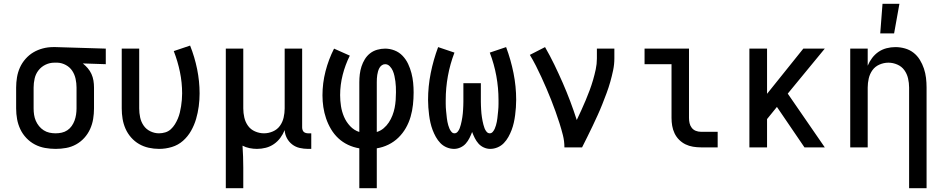

<svg xmlns="http://www.w3.org/2000/svg" viewBox="-20 -776 4972 1011"><path d="M273 8Q245 8 217 3Q189 -2 164 -15Q139 -28 119 -49Q99 -70 87 -95.5Q75 -121 70 -148.5Q65 -176 65 -205V-315Q65 -342 69.5 -369Q74 -396 85 -420.5Q96 -445 114.5 -466Q133 -487 156 -500.5Q179 -514 205.5 -521Q232 -528 259 -528H274L537 -520V-438L416 -442Q430 -431 442 -417Q454 -403 461.5 -386.5Q469 -370 472 -352Q475 -334 475 -315V-205Q475 -177 470.5 -149.5Q466 -122 454.5 -96.5Q443 -71 424 -50Q405 -29 380.5 -15.5Q356 -2 328.5 3Q301 8 273 8ZM273 -74Q289 -74 305 -77.5Q321 -81 334.5 -90Q348 -99 357.5 -112.5Q367 -126 372.5 -141Q378 -156 380.5 -172.5Q383 -189 383 -205V-315Q383 -338 378 -361Q373 -384 360.5 -403Q348 -422 327 -433.5Q306 -445 283 -446H266Q242 -446 220 -435.5Q198 -425 183 -406Q168 -387 162.5 -363Q157 -339 157 -315V-205Q157 -188 159.5 -171.5Q162 -155 168.5 -140Q175 -125 185.5 -112Q196 -99 210 -90Q224 -81 240 -77.5Q256 -74 273 -74Z M818 8Q790 8 763 2Q736 -4 712.5 -17.5Q689 -31 670.5 -52Q652 -73 641 -98Q630 -123 625.5 -150Q621 -177 621 -205V-520H713V-205Q713 -181 718 -157.5Q723 -134 736.5 -114.5Q750 -95 772 -84.5Q794 -74 817 -74Q834 -74 850.5 -79Q867 -84 879.5 -95.5Q892 -107 901 -121.5Q910 -136 916.5 -151.5Q923 -167 927 -183.5Q931 -200 933.5 -216.5Q936 -233 937.5 -250Q939 -267 939 -284Q939 -341 927.5 -397Q916 -453 895 -507L981 -536Q1005 -476 1018 -412Q1031 -348 1031 -284Q1031 -250 1026.5 -216Q1022 -182 1012.5 -149.5Q1003 -117 986 -87Q969 -57 943.5 -34.5Q918 -12 885 -2Q852 8 818 8Z M1169 215V-520H1261V-205Q1261 -181 1266.5 -157Q1272 -133 1286 -113.5Q1300 -94 1323 -84Q1346 -74 1370 -74Q1394 -74 1417 -84Q1440 -94 1454 -113.5Q1468 -133 1473.5 -157Q1479 -181 1479 -205V-520H1571V-105Q1571 -99 1573 -92.5Q1575 -86 1579 -82Q1583 -78 1589.5 -76Q1596 -74 1602 -74H1619V8H1602Q1580 8 1558 3Q1536 -2 1518.5 -15.5Q1501 -29 1490.5 -49Q1480 -69 1479 -91Q1470 -69 1456 -50Q1442 -31 1422.5 -17.5Q1403 -4 1380 2Q1357 8 1333 8Q1314 8 1294 4Q1274 0 1257 -9Q1259 20 1260 49Q1261 78 1261 107V215Z M1872 215V5Q1841 0 1812.5 -13.5Q1784 -27 1761.5 -48Q1739 -69 1723 -96Q1707 -123 1697 -152.5Q1687 -182 1682.5 -212.5Q1678 -243 1678 -274Q1678 -338 1694 -400.5Q1710 -463 1739 -520L1822 -483Q1798 -435 1784.5 -382Q1771 -329 1771 -275Q1771 -246 1775.5 -217Q1780 -188 1791.5 -161Q1803 -134 1823.5 -112Q1844 -90 1872 -81V-343Q1872 -364 1874.5 -385Q1877 -406 1883.5 -426Q1890 -446 1901 -464Q1912 -482 1928.5 -495Q1945 -508 1966 -514Q1987 -520 2008 -520Q2033 -520 2057.5 -510.5Q2082 -501 2100 -482Q2118 -463 2129 -439.5Q2140 -416 2146.5 -391Q2153 -366 2155.5 -340.5Q2158 -315 2158 -289Q2158 -257 2154.5 -224.5Q2151 -192 2142 -161Q2133 -130 2117 -102Q2101 -74 2078 -51.5Q2055 -29 2025.5 -14.5Q1996 0 1964 5V215ZM1964 -81Q1984 -87 2000 -100.5Q2016 -114 2027.5 -131.5Q2039 -149 2046.5 -168.5Q2054 -188 2058 -208Q2062 -228 2063.5 -249Q2065 -270 2065 -290Q2065 -305 2064.5 -319Q2064 -333 2062 -347.5Q2060 -362 2057 -376Q2054 -390 2048.5 -403Q2043 -416 2032.5 -427Q2022 -438 2008 -438Q1998 -438 1990 -432Q1982 -426 1977.5 -417.5Q1973 -409 1970.5 -400Q1968 -391 1966.5 -381.5Q1965 -372 1964.5 -362.5Q1964 -353 1964 -343Z M2371 8Q2351 8 2332 0Q2313 -8 2299 -22.5Q2285 -37 2275 -55Q2265 -73 2258 -91.5Q2251 -110 2246.5 -130Q2242 -150 2239.5 -170Q2237 -190 2235.5 -210Q2234 -230 2234 -250Q2234 -321 2248 -391Q2262 -461 2287 -528L2373 -499Q2350 -439 2338.5 -376Q2327 -313 2327 -249Q2327 -239 2327 -229.5Q2327 -220 2327.5 -210.5Q2328 -201 2329 -191.5Q2330 -182 2331 -172.5Q2332 -163 2333 -153.5Q2334 -144 2336 -134.5Q2338 -125 2340.5 -116Q2343 -107 2347 -98Q2351 -89 2357.5 -81.5Q2364 -74 2373 -74Q2383 -74 2390 -82.5Q2397 -91 2400.5 -100.5Q2404 -110 2406.5 -119.5Q2409 -129 2411 -139Q2413 -149 2414.5 -159Q2416 -169 2417 -179Q2418 -189 2418.5 -199Q2419 -209 2419.5 -219.5Q2420 -230 2420 -240Q2420 -250 2420 -260V-338H2512V-260Q2512 -250 2512 -240Q2512 -230 2512.5 -219.5Q2513 -209 2513.5 -199Q2514 -189 2515 -179Q2516 -169 2517.5 -159Q2519 -149 2521 -139Q2523 -129 2525.5 -119.5Q2528 -110 2531.5 -100.5Q2535 -91 2542 -82.5Q2549 -74 2559 -74Q2568 -74 2574.5 -81.5Q2581 -89 2585 -98Q2589 -107 2591.5 -116Q2594 -125 2596 -134.5Q2598 -144 2599 -153.5Q2600 -163 2601 -172.5Q2602 -182 2603 -191.5Q2604 -201 2604.5 -210.5Q2605 -220 2605 -229.5Q2605 -239 2605 -249Q2605 -313 2593.5 -376Q2582 -439 2559 -499L2645 -528Q2670 -461 2684 -391Q2698 -321 2698 -250Q2698 -230 2696.5 -210Q2695 -190 2692.5 -170Q2690 -150 2685.5 -130Q2681 -110 2674 -91.5Q2667 -73 2657 -55Q2647 -37 2633 -22.5Q2619 -8 2600 0Q2581 8 2561 8Q2544 8 2527.5 0.5Q2511 -7 2499.5 -20Q2488 -33 2480 -49Q2472 -65 2466 -81Q2460 -65 2452 -49Q2444 -33 2432.5 -20Q2421 -7 2404.5 0.5Q2388 8 2371 8Z M2952 0Q2952 -33 2944 -64.5Q2936 -96 2926 -127.5Q2916 -159 2905 -189.5Q2894 -220 2882 -250.5Q2870 -281 2857 -311Q2844 -341 2830.5 -370.5Q2817 -400 2802 -429.5Q2787 -459 2770 -487L2850 -528Q2876 -483 2899 -435.5Q2922 -388 2943 -340Q2964 -292 2982.5 -243Q3001 -194 3017 -144Q3029 -169 3041 -195.5Q3053 -222 3064 -248Q3075 -274 3085 -301Q3095 -328 3103 -355.5Q3111 -383 3117 -411Q3123 -439 3123 -468V-520H3215V-468Q3215 -437 3208.5 -406Q3202 -375 3193.5 -345Q3185 -315 3174 -285.5Q3163 -256 3151.5 -227Q3140 -198 3127 -169.5Q3114 -141 3100.5 -112.5Q3087 -84 3073 -56Q3059 -28 3045 0Z M3671 0Q3650 0 3629 -3.5Q3608 -7 3589.5 -16Q3571 -25 3556 -40Q3541 -55 3532 -74Q3523 -93 3519.5 -113.5Q3516 -134 3516 -155V-438H3374V-520H3608V-155Q3608 -141 3611 -127.5Q3614 -114 3622.5 -103Q3631 -92 3644 -87Q3657 -82 3671 -82H3759V0Z M4216 0 4071 -213 4019 -149V0H3926V-520H4019V-282L4210 -520H4323L4128 -283L4323 0Z M4767 215V-315Q4767 -339 4761.5 -363Q4756 -387 4742 -406.5Q4728 -426 4705 -436Q4682 -446 4658 -446Q4634 -446 4611 -436Q4588 -426 4574 -406.5Q4560 -387 4554.5 -363Q4549 -339 4549 -315V0H4457V-520H4549V-430Q4558 -452 4572.5 -471Q4587 -490 4606 -503Q4625 -516 4648 -522Q4671 -528 4695 -528Q4720 -528 4745 -521Q4770 -514 4790 -498.5Q4810 -483 4823.5 -461Q4837 -439 4845 -415Q4853 -391 4856 -366Q4859 -341 4859 -315V215ZM4615 -600 4627 -756H4716L4688 -600Z"/></svg>

Font: Iosevka Semi-Condensed Medium
Style: Regular
Weight: 500
Monospace: yes
Designer: Belleve Invis
Foundry: Belleve Invis
Version: Version 27.3.5